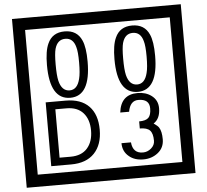

<svg xmlns="http://www.w3.org/2000/svg" viewBox="-65 -1030 1285 1190"><g transform="rotate(-5 577.5 -435.0)"><path d="M1103 90H53V-960H1103ZM1028 15V-885H128V15ZM497 -656Q497 -442 371 -442Q244 -442 244 -656Q244 -744 265 -789Q294 -855 371 -855Q448 -855 477 -789Q497 -745 497 -656ZM444 -656Q444 -723 435 -752Q420 -809 371 -809Q322 -809 306 -752Q298 -723 298 -656Q298 -587 306 -553Q322 -488 371 -488Q419 -488 435 -554Q444 -587 444 -656ZM917 -656Q917 -442 791 -442Q664 -442 664 -656Q664 -744 685 -789Q714 -855 791 -855Q868 -855 897 -789Q917 -745 917 -656ZM864 -656Q864 -723 855 -752Q840 -809 791 -809Q742 -809 726 -752Q718 -723 718 -656Q718 -587 726 -553Q742 -488 791 -488Q839 -488 855 -554Q864 -587 864 -656ZM535 -229Q535 -136 484.5 -83Q434 -30 340 -30H216V-427H340Q435 -427 485 -375.5Q535 -324 535 -229ZM481 -229Q481 -298 445 -338.5Q409 -379 341 -379H272V-78H341Q409 -78 445 -119Q481 -160 481 -229ZM919 -136Q919 -84 880.5 -53Q842 -22 789 -22Q734 -22 700 -51Q662 -82 662 -134H721Q727 -65 790 -65Q818 -65 841 -84.5Q864 -104 864 -132Q864 -177 846 -196Q828 -215 783 -215V-259Q825 -259 841.5 -276Q858 -293 858 -334Q858 -392 789 -392Q738 -392 726 -324H671Q684 -435 788 -435Q839 -435 874 -409Q913 -380 913 -330Q913 -265 871 -238Q895 -222 903 -210Q919 -185 919 -136Z"/></g></svg>

Font: Unicode BMP Fallback SIL
Style: Regular
Weight: 400
Foundry: NRSI, SIL International
Version: Version 5.1 Based on Unicode 5.1